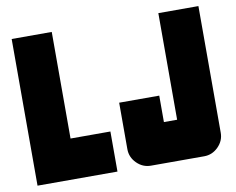

<svg xmlns="http://www.w3.org/2000/svg" viewBox="-76 -787 1089 887"><g transform="rotate(-10 468.5 -344.0)"><path d="M907 -94Q907 -56 879 -28Q851 0 813 0H563Q525 0 497 -28Q469 -56 469 -94V-312H657V-188H719V-688H907ZM406 0H31V-688H219V-188H406Z"/></g></svg>

Font: CostaRica
Style: Normal
Weight: 900
Version: Version 1.3